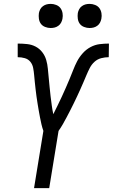

<svg xmlns="http://www.w3.org/2000/svg" viewBox="-20 -967 580 987"><path d="M155 0 203 -294Q197 -311 193 -328.5Q189 -346 185.5 -364Q182 -382 179 -399.5Q176 -417 173 -435.5Q170 -454 167.5 -472Q165 -490 163 -508Q161 -526 159 -544.5Q157 -563 155.5 -581Q154 -599 150.5 -617.5Q147 -636 136 -649.5Q125 -663 107.5 -668Q90 -673 71 -673V-743Q95 -743 119 -740.5Q143 -738 163 -727.5Q183 -717 197 -699Q211 -681 217.5 -659Q224 -637 226 -613.5Q228 -590 230.5 -566.5Q233 -543 235 -519.5Q237 -496 240 -472.5Q243 -449 246 -426Q249 -403 254 -380Q265 -402 276 -424.5Q287 -447 297.5 -469.5Q308 -492 318 -515Q328 -538 337.5 -560.5Q347 -583 356 -606.5Q365 -630 376.5 -652Q388 -674 405.5 -693.5Q423 -713 445.5 -725Q468 -737 492 -740Q516 -743 540 -743L539 -673Q520 -673 500.5 -668Q481 -663 466 -649.5Q451 -636 441.5 -617.5Q432 -599 424.5 -581Q417 -563 409 -544.5Q401 -526 393 -508Q385 -490 376.5 -472Q368 -454 359 -435.5Q350 -417 341 -399.5Q332 -382 322.5 -364Q313 -346 303 -328.5Q293 -311 281 -294L233 0ZM440 -823Q426 -823 412 -828.5Q398 -834 390 -845Q382 -856 380 -870.5Q378 -885 380 -900Q382 -910 387 -919.5Q392 -929 401 -935.5Q410 -942 420 -944.5Q430 -947 441 -947Q455 -947 469 -941.5Q483 -936 491 -925Q499 -914 501.5 -899.5Q504 -885 501 -870Q499 -860 494 -850.5Q489 -841 480 -834.5Q471 -828 461 -825.5Q451 -823 440 -823ZM240 -823Q226 -823 212 -828.5Q198 -834 190 -845Q182 -856 180 -870.5Q178 -885 180 -900Q182 -910 187 -919.5Q192 -929 201 -935.5Q210 -942 220 -944.5Q230 -947 241 -947Q255 -947 269 -941.5Q283 -936 291 -925Q299 -914 301.5 -899.5Q304 -885 301 -870Q299 -860 294 -850.5Q289 -841 280 -834.5Q271 -828 261 -825.5Q251 -823 240 -823Z"/></svg>

Font: Iosevka Fixed
Style: Italic
Weight: 400
Italic angle: -9°
Monospace: yes
Designer: Belleve Invis
Foundry: Belleve Invis
Version: Version 33.2.4